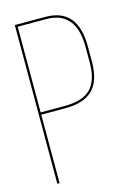

<svg xmlns="http://www.w3.org/2000/svg" viewBox="-109 -759 575 818"><g transform="rotate(-15 178.5 -350.0)"><path d="M40 -700H175Q317 -700 317 -532V-464Q317 -381 278 -341.5Q239 -302 156 -302H50V0H40ZM50 -312H156Q236 -312 271.5 -348.5Q307 -385 307 -464V-532Q307 -690 175 -690H50Z"/></g></svg>

Font: Bebas Neue Thin
Style: Regular
Weight: 200
Designer: Ryoichi Tsunekawa
Foundry: Ryoichi Tsunekawa
Version: Version 1.003;PS 001.003;hotconv 1.0.70;makeotf.lib2.5.58329